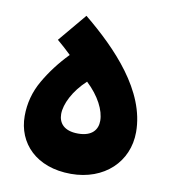

<svg xmlns="http://www.w3.org/2000/svg" viewBox="-68 -605 593 669"><g transform="rotate(10 229.0 -270.0)"><path d="M226.6 5.4C344.2 5.4 425.3 -71.8 425.3 -177.2C425.3 -322.8 300.3 -451.7 184.6 -546.4L101.1 -446.8C118.2 -432.6 135.3 -417 150.9 -401.9C117.2 -367.2 89.4 -330.6 66.9 -291.5C44.4 -252.4 33.2 -210.4 33.2 -165.5C33.2 -69.8 103.5 5.4 226.6 5.4ZM226.6 -137.2C175.8 -137.2 157.2 -163.6 157.2 -194.3C157.2 -229.5 181.6 -279.3 226.6 -320.8C272 -278.3 295.4 -231 295.4 -194.3C295.4 -163.6 276.9 -137.2 226.6 -137.2Z"/></g></svg>

Font: Estedad Bold
Style: Regular
Weight: 700
Designer: Amin Abedi
Version: Version 7.3